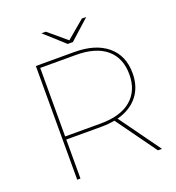

<svg xmlns="http://www.w3.org/2000/svg" viewBox="-152 -989 1021 1111"><g transform="rotate(-20 358.0 -433.5)"><path d="M133 0V-700H370Q499 -700 572 -639.5Q645 -579 645 -470Q645 -398 612 -346.5Q579 -295 517.5 -267.5Q456 -240 370 -240H144L153 -249V0ZM630 0 447 -254H472L655 0ZM153 -251 144 -259H372Q495 -259 560 -314.5Q625 -370 625 -470Q625 -571 560 -626Q495 -681 372 -681H144L153 -689ZM350 -757 228 -867H255L369 -771H363L477 -867H504L382 -757Z"/></g></svg>

Font: Montserrat Alternates Thin
Style: Regular
Weight: 100
Designer: Julieta Ulanovsky
Foundry: Julieta Ulanovsky
Version: Version 9.000